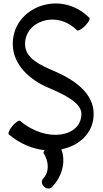

<svg xmlns="http://www.w3.org/2000/svg" viewBox="-20 -859 594 1111"><path d="M31 -81C97 -26 170 3 239 10C233 17 230 24 232 27C263 75 267 136 229 175C218 186 220 206 234 220C248 234 268 236 279 225C338 166 363 79 335 5C442 -16 522 -92 522 -200C522 -321 409 -398 295 -447C216 -481 127 -520 125 -601C122 -736 306 -803 425 -684C431 -678 452 -689 472 -709C492 -729 503 -750 497 -756C327 -926 48 -815 54 -599C57 -485 149 -399 256 -353C342 -316 451 -268 451 -200C451 -67 252 -29 97 -159C90 -165 70 -152 52 -130C34 -109 25 -87 31 -81Z"/></svg>

Font: Nupuram Condensed Medium
Style: Regular
Weight: 500
Width: 3
Designer: Santhosh Thottingal (santhosh.thottingal@gmail.com)
Foundry: SMC
Version: Version 1.000